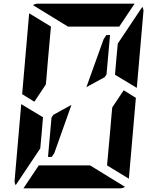

<svg xmlns="http://www.w3.org/2000/svg" viewBox="-20 -1020 856 1040"><path d="M610 -698 618 -784 751 -983Q758 -970 757 -959L721 -544L603 -615ZM650 -531 716 -490 678 -52 560 -124 561 -138 564 -170 576 -302 584 -396 588 -438ZM206 -302 198 -216 65 -17Q58 -30 59 -41L95 -456L151 -422L178 -406L213 -385ZM166 -469 100 -510 138 -948 256 -876 240 -698 231 -590 228 -562ZM348 -876 159 -992Q170 -1000 184 -1000H390H514H709L626 -876H587H503H379ZM468 -124 657 -8Q646 0 632 0H426H302H107L190 -124H229H313H437ZM367 -452 274 -190 260 -170H240L259 -383L269 -398ZM448 -548 541 -807 556 -830H576L557 -617L547 -602Z"/></svg>

Font: DSEG14 Modern Mini
Style: Bold Italic
Weight: 700
Italic angle: -5°
Designer: Keshikan(Twitter:@keshinomi_88pro)
Version: Version 0.46